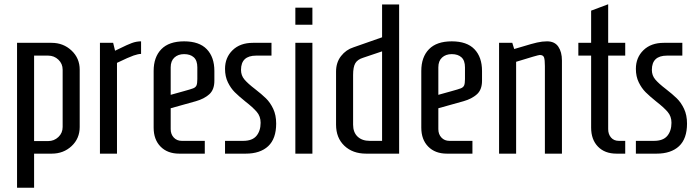

<svg xmlns="http://www.w3.org/2000/svg" viewBox="-20 -721 3274 901"><path d="M60 -520H222Q277 -520 315.5 -484Q354 -448 354 -394V-125Q354 -71 316 -35.5Q278 0 223 0H140V160H60ZM206 -59Q234 -59 254 -78Q274 -97 274 -125V-394Q274 -422 254 -441Q234 -460 206 -460H140V-59Z M449 -520H511L520 -483L545 -495Q577 -511 598.5 -519Q620 -527 642 -527V-468Q629 -468 607 -460.5Q585 -453 529 -426V0H449Z M701 -122V-388Q701 -453 737 -490Q773 -527 844 -527Q915 -527 950.5 -490Q986 -453 986 -388V-342Q986 -300 962 -278.5Q938 -257 899 -246L781 -213V-115Q781 -91 795.5 -75.5Q810 -60 833 -60H941V0H821Q766 0 733.5 -33Q701 -66 701 -122ZM842 -293Q875 -302 886.5 -306.5Q898 -311 902 -320Q906 -329 906 -350V-405Q906 -437 889.5 -452Q873 -467 844 -467Q816 -467 798.5 -451Q781 -435 781 -405V-276Z M1036 -60H1121Q1164 -60 1183.5 -83.5Q1203 -107 1203 -145Q1203 -175 1185 -196Q1167 -217 1131 -245Q1100 -270 1081.5 -288.5Q1063 -307 1049.5 -334.5Q1036 -362 1036 -398Q1036 -451 1071.5 -485.5Q1107 -520 1167 -520H1254V-460H1182Q1111 -460 1111 -393Q1111 -367 1127 -348Q1143 -329 1177 -303Q1208 -279 1228 -259.5Q1248 -240 1262 -210.5Q1276 -181 1276 -141Q1276 -70 1238.5 -35Q1201 0 1133 0H1036Z M1366 -605V-685H1446V-605ZM1366 0V-520H1446V0Z M1557 -136V-385Q1557 -428 1580.5 -458Q1604 -488 1639 -499L1773 -546V-700H1853V0H1698Q1635 0 1596 -37Q1557 -74 1557 -136ZM1773 -60V-480L1684 -450Q1658 -442 1647.5 -424.5Q1637 -407 1637 -369V-136Q1637 -100 1658 -80Q1679 -60 1715 -60Z M1957 -122V-388Q1957 -453 1993 -490Q2029 -527 2100 -527Q2171 -527 2206.5 -490Q2242 -453 2242 -388V-342Q2242 -300 2218 -278.5Q2194 -257 2155 -246L2037 -213V-115Q2037 -91 2051.5 -75.5Q2066 -60 2089 -60H2197V0H2077Q2022 0 1989.5 -33Q1957 -66 1957 -122ZM2098 -293Q2131 -302 2142.5 -306.5Q2154 -311 2158 -320Q2162 -329 2162 -350V-405Q2162 -437 2145.5 -452Q2129 -467 2100 -467Q2072 -467 2054.5 -451Q2037 -435 2037 -405V-276Z M2322 -520H2384L2393 -491L2434 -503Q2476 -516 2500.5 -521.5Q2525 -527 2547 -527Q2583 -527 2600 -502Q2617 -477 2617 -437V0H2537V-411Q2537 -440 2533 -451.5Q2529 -463 2513 -463Q2505 -463 2402 -431V0H2322Z M2754 -122V-460H2694V-520H2754V-671L2834 -701V-520H2914V-460H2834V-115Q2834 -91 2847.5 -75.5Q2861 -60 2884 -60H2914V0H2873Q2818 0 2786 -33Q2754 -66 2754 -122Z M2964 -60H3049Q3092 -60 3111.5 -83.5Q3131 -107 3131 -145Q3131 -175 3113 -196Q3095 -217 3059 -245Q3028 -270 3009.5 -288.5Q2991 -307 2977.5 -334.5Q2964 -362 2964 -398Q2964 -451 2999.5 -485.5Q3035 -520 3095 -520H3182V-460H3110Q3039 -460 3039 -393Q3039 -367 3055 -348Q3071 -329 3105 -303Q3136 -279 3156 -259.5Q3176 -240 3190 -210.5Q3204 -181 3204 -141Q3204 -70 3166.5 -35Q3129 0 3061 0H2964Z"/></svg>

Font: Homenaje
Style: Regular
Weight: 400
Designer: Constanza Artigas Preller, Agustina Mingote
Foundry: Constanza Artigas Preller, Agustina Mingote
Version: Version 1.100